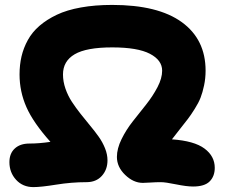

<svg xmlns="http://www.w3.org/2000/svg" viewBox="-20 -766 910 777"><path d="M115.2 -8.8Q72.3 -8.8 45.2 -38.3Q18.1 -67.9 18.1 -109.9Q18.1 -145 39.8 -165Q61.5 -185.1 99.1 -185.1Q138.7 -185.1 184.1 -191.9Q114.7 -269.5 86.9 -332.5Q59.1 -395.5 59.1 -464.8Q59.1 -503.4 67.1 -537.8Q75.2 -572.3 92.8 -604.2Q110.4 -636.2 139.9 -661.6Q169.4 -687 210 -706.3Q250.5 -725.6 307.4 -735.8Q364.3 -746.1 434.1 -746.1Q619.6 -746.1 715.8 -676.3Q812 -606.4 812 -480Q812 -449.2 805.9 -420.4Q799.8 -391.6 791.7 -370.8Q783.7 -350.1 767.8 -325Q752 -299.8 740.5 -284.9Q729 -270 708 -243.4Q687 -216.8 675.8 -202.1Q766.1 -195.8 807.6 -164.8Q849.1 -133.8 849.1 -86.9Q849.1 -52.7 828.6 -32Q808.1 -11.2 761.2 -11.2Q734.9 -11.2 692.1 -20Q649.4 -28.8 630.9 -28.8Q610.8 -28.8 589.1 -27.3Q567.4 -25.9 558.1 -25.9Q520 -25.9 486.6 -58.1Q453.1 -90.3 453.1 -130.9Q453.1 -164.6 471.9 -202.9Q490.7 -241.2 517.8 -275.4Q544.9 -309.6 571.8 -343.5Q598.6 -377.4 617.4 -413.3Q636.2 -449.2 636.2 -480Q636.2 -522.5 586.7 -548.3Q537.1 -574.2 434.1 -574.2Q329.6 -574.2 282.2 -546.4Q234.9 -518.6 234.9 -464.8Q234.9 -436 244.9 -407.2Q254.9 -378.4 270.8 -354.2Q286.6 -330.1 305.7 -305.9Q324.7 -281.7 344 -258.5Q363.3 -235.4 379.2 -213.1Q395 -190.9 405 -166Q415 -141.1 415 -117.2Q415 -79.6 392.1 -54.2Q369.1 -28.8 330.1 -28.8Q269.5 -28.8 207.5 -18.8Q145.5 -8.8 115.2 -8.8Z"/></svg>

Font: Shantell Sans Irregular Bouncy
Style: Regular
Weight: 800
Designer: Stephen Nixon, Anya Danilova, Shantell Martin
Foundry: Arrow Type
Version: Version 1.006;[9816181b4]